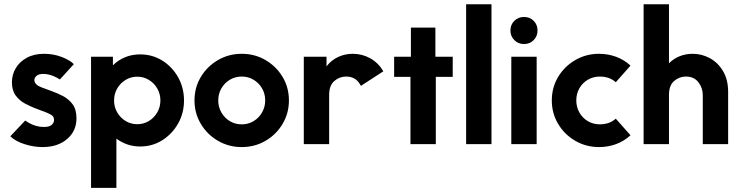

<svg xmlns="http://www.w3.org/2000/svg" viewBox="-20 -687 3528 915"><path d="M100 -112.5Q106.9 -107.6 115.3 -102.8Q150.7 -81.9 188.9 -81.9Q214.6 -81.9 226 -91.7Q237.5 -101.4 237.5 -115.3Q237.5 -131.2 225.7 -138.5Q213.9 -145.8 201.4 -150.7L143.1 -172.9Q123.6 -180.6 98.6 -193.8Q73.6 -206.9 55.2 -231.2Q36.8 -255.6 36.8 -295.1Q36.8 -331.2 54.9 -361.8Q72.9 -392.4 107.3 -411.5Q141.7 -430.6 190.3 -430.6Q235.4 -430.6 274.7 -415.3Q313.9 -400 331.9 -381.2L265.3 -308.3Q256.9 -313.9 248.6 -318.1Q216 -334.7 186.8 -334.7Q164.6 -334.7 154.2 -325.7Q143.8 -316.7 143.8 -304.9Q143.8 -295.8 151 -287.2Q158.3 -278.5 175.7 -271.5L229.9 -251.4Q253.5 -243.1 280.2 -229.2Q306.9 -215.3 325.7 -190.6Q344.4 -166 344.4 -122.9Q344.4 -62.5 299.7 -24.3Q254.9 13.9 182.6 13.9Q140.3 13.9 96.9 0Q53.5 -13.9 29.2 -37.5Z M413.9 208.3V-416.7H518.1V-375.7Q542.4 -400 575.3 -413.9Q608.3 -427.8 647.9 -427.8Q706.2 -427.8 753.5 -398.3Q800.7 -368.8 828.8 -318.8Q856.9 -268.8 856.9 -208.3Q856.9 -147.9 828.8 -98.3Q800.7 -48.6 753.5 -18.8Q706.2 11.1 647.9 11.1Q614.6 11.1 586.1 1Q557.6 -9 534.7 -26.4V208.3ZM634 -95.1Q664.6 -95.1 689.6 -110.4Q714.6 -125.7 729.5 -151.4Q744.4 -177.1 744.4 -208.3Q744.4 -239.6 729.5 -265.3Q714.6 -291 689.6 -306.2Q664.6 -321.5 634 -321.5Q603.5 -321.5 578.5 -306.2Q553.5 -291 538.5 -265.3Q523.6 -239.6 523.6 -208.3Q523.6 -177.1 538.5 -151.4Q553.5 -125.7 578.5 -110.4Q603.5 -95.1 634 -95.1Z M1131.9 13.9Q1070.1 13.9 1018.8 -16Q967.4 -45.8 937.2 -96.5Q906.9 -147.2 906.9 -208.3Q906.9 -270.1 937.2 -320.5Q967.4 -370.8 1018.8 -400.7Q1070.1 -430.6 1131.9 -430.6Q1194.4 -430.6 1245.5 -400.7Q1296.5 -370.8 1326.7 -320.5Q1356.9 -270.1 1356.9 -208.3Q1356.9 -147.2 1326.7 -96.5Q1296.5 -45.8 1245.5 -16Q1194.4 13.9 1131.9 13.9ZM1131.9 -94.4Q1163.2 -94.4 1188.5 -109.7Q1213.9 -125 1228.8 -151Q1243.8 -177.1 1243.8 -208.3Q1243.8 -240.3 1228.8 -266Q1213.9 -291.7 1188.5 -306.9Q1163.2 -322.2 1131.9 -322.2Q1100.7 -322.2 1075.3 -306.9Q1050 -291.7 1035.1 -266Q1020.1 -240.3 1020.1 -208.3Q1020.1 -177.1 1035.1 -151Q1050 -125 1075.3 -109.7Q1100.7 -94.4 1131.9 -94.4Z M1700 -277.8Q1695.1 -286.8 1688.9 -295.1Q1668.1 -322.2 1629.2 -322.2Q1597.9 -322.2 1573.3 -301Q1548.6 -279.9 1548.6 -234.7V0H1427.8V-416.7H1536.1V-370.8Q1558.3 -400 1591 -415.3Q1623.6 -430.6 1661.1 -430.6Q1705.6 -430.6 1744.1 -409.4Q1782.6 -388.2 1806.9 -347.2Q1806.9 -347.2 1700 -277.8Z M1936.1 0V-320.8H1858.3V-416.7H1938.2V-555.6H2054.9V-416.7H2137.5V-320.8H2056.9V0Z M2201.4 0V-666.7H2322.2V0Z M2416.7 0V-416.7H2537.5V0ZM2477.1 -477.1Q2450 -477.1 2431.2 -495.8Q2412.5 -514.6 2412.5 -541.7Q2412.5 -569.4 2431.2 -587.8Q2450 -606.2 2477.1 -606.2Q2504.9 -606.2 2523.3 -587.8Q2541.7 -569.4 2541.7 -541.7Q2541.7 -514.6 2523.3 -495.8Q2504.9 -477.1 2477.1 -477.1Z M2984.7 -42.4Q2954.9 -14.6 2916.3 -0.3Q2877.8 13.9 2834.7 13.9Q2772.9 13.9 2721.5 -16Q2670.1 -45.8 2639.9 -96.5Q2609.7 -147.2 2609.7 -208.3Q2609.7 -270.1 2639.9 -320.5Q2670.1 -370.8 2721.5 -400.7Q2772.9 -430.6 2834.7 -430.6Q2877.8 -430.6 2916.3 -416.3Q2954.9 -402.1 2984.7 -374.3L2914.6 -295.1Q2911.1 -297.9 2906.9 -301.4Q2878.5 -322.2 2839.6 -322.2Q2806.9 -322.2 2781.2 -306.9Q2755.6 -291.7 2741 -266Q2726.4 -240.3 2726.4 -208.3Q2726.4 -177.1 2741 -151Q2755.6 -125 2781.2 -109.7Q2806.9 -94.4 2839.6 -94.4Q2878.5 -94.4 2906.9 -115.3Q2911.1 -118.8 2914.6 -121.5Q2914.6 -121.5 2984.7 -42.4Z M3047.2 0V-666.7H3168.1V-385.4Q3190.3 -407.6 3219.1 -419.1Q3247.9 -430.6 3280.6 -430.6Q3325 -430.6 3363.5 -409.4Q3402.1 -388.2 3426 -347.6Q3450 -306.9 3450 -249.3V0H3329.2V-233.3Q3329.2 -268.1 3308.3 -295.1Q3287.5 -322.2 3248.6 -322.2Q3217.4 -322.2 3192.7 -301Q3168.1 -279.9 3168.1 -234.7V0Z"/></svg>

Font: co2trust
Style: Bold
Weight: 700
Designer: Kristian Moeller
Foundry: Dicotype
Version: Version 1.000